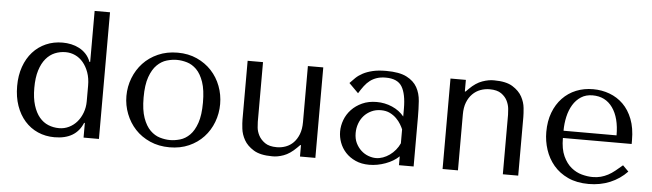

<svg xmlns="http://www.w3.org/2000/svg" viewBox="-46 -873 3590 1057"><g transform="rotate(5 1749.0 -344.0)"><path d="M524 -700H439V-418H435Q425 -444 408.5 -461.5Q392 -479 371 -490Q350 -501 326.5 -506Q303 -511 279 -511Q229 -511 187 -492.5Q145 -474 114.5 -440Q84 -406 67 -358Q50 -310 50 -251Q50 -191 67 -142.5Q84 -94 114.5 -59.5Q145 -25 187 -6.5Q229 12 279 12Q397 12 435 -81H439V0H524ZM439 -200Q439 -167 428 -137.5Q417 -108 398.5 -86.5Q380 -65 354.5 -52.5Q329 -40 300 -40Q268 -40 240 -51.5Q212 -63 191 -88Q170 -113 157.5 -153Q145 -193 145 -249Q145 -306 157.5 -346Q170 -386 191.5 -411.5Q213 -437 241 -448.5Q269 -460 300 -460Q328 -460 353 -448.5Q378 -437 397 -414.5Q416 -392 427.5 -360Q439 -328 439 -287Z M1172 -249Q1172 -197 1154 -149.5Q1136 -102 1102.5 -66Q1069 -30 1021.5 -9Q974 12 915 12Q855 12 806.5 -9.5Q758 -31 724.5 -67Q691 -103 672.5 -150.5Q654 -198 654 -249Q654 -301 672.5 -348.5Q691 -396 724.5 -432Q758 -468 806.5 -489.5Q855 -511 915 -511Q974 -511 1021.5 -489.5Q1069 -468 1102.5 -432Q1136 -396 1154 -348.5Q1172 -301 1172 -249ZM1077 -249Q1077 -319 1062 -362.5Q1047 -406 1023 -430Q999 -454 970 -462.5Q941 -471 914 -471Q887 -471 858 -462.5Q829 -454 804.5 -430Q780 -406 764.5 -362.5Q749 -319 749 -249Q749 -180 764.5 -136.5Q780 -93 804.5 -69Q829 -45 858 -36.5Q887 -28 914 -28Q941 -28 970 -36.5Q999 -45 1023 -69Q1047 -93 1062 -136.5Q1077 -180 1077 -249Z M1302 -500V-175Q1302 -157 1305.5 -125.5Q1309 -94 1326 -63.5Q1343 -33 1379.5 -10.5Q1416 12 1482 12Q1511 13 1545.5 0.5Q1580 -12 1615 -47L1631 -63H1635V0H1720V-500H1635V-190Q1635 -151 1624 -123Q1613 -95 1595 -76.5Q1577 -58 1553 -49Q1529 -40 1503 -40Q1461 -40 1437.5 -56.5Q1414 -73 1402.5 -95Q1391 -117 1389 -138.5Q1387 -160 1387 -170V-500Z M2067 -511Q2140 -511 2180 -490.5Q2220 -470 2238.5 -437Q2257 -404 2260 -361Q2263 -318 2263 -273V0H2182V-49Q2153 -21 2108 -4.5Q2063 12 2018 12Q1975 12 1942 -3Q1909 -18 1887 -42Q1865 -66 1854 -96Q1843 -126 1843 -157Q1843 -189 1855 -221Q1867 -253 1891 -278.5Q1915 -304 1950 -320Q1985 -336 2030 -336Q2075 -336 2115.5 -318.5Q2156 -301 2182 -269V-312Q2182 -394 2157.5 -434Q2133 -474 2068 -474Q2040 -474 2019 -467Q1998 -460 1981.5 -447.5Q1965 -435 1951 -416.5Q1937 -398 1923 -375L1871 -427Q1885 -442 1900.5 -457Q1916 -472 1938.5 -484Q1961 -496 1992 -503.5Q2023 -511 2067 -511ZM2182 -198Q2177 -210 2167.5 -226Q2158 -242 2143 -257Q2128 -272 2107 -282.5Q2086 -293 2057 -293Q2028 -293 2004 -281.5Q1980 -270 1963.5 -251.5Q1947 -233 1938 -208Q1929 -183 1929 -156Q1929 -124 1940.5 -100.5Q1952 -77 1970 -60.5Q1988 -44 2010 -36Q2032 -28 2052 -28Q2071 -28 2090.5 -35Q2110 -42 2127.5 -54.5Q2145 -67 2159 -84Q2173 -101 2182 -121Z M2841 0V-324Q2841 -342 2838 -373.5Q2835 -405 2818.5 -435.5Q2802 -466 2766 -488.5Q2730 -511 2664 -511Q2635 -512 2599 -499.5Q2563 -487 2528 -452L2512 -436H2508V-500H2423V0H2508V-309Q2508 -348 2519 -376Q2530 -404 2549 -423Q2568 -442 2592.5 -451Q2617 -460 2643 -460Q2685 -460 2708 -443.5Q2731 -427 2741.5 -405Q2752 -383 2754 -361Q2756 -339 2756 -329V0Z M3448 -228V-249Q3448 -316 3429 -365Q3410 -414 3377.5 -446Q3345 -478 3302 -494Q3259 -510 3211 -510Q3160 -510 3117 -492.5Q3074 -475 3042 -441.5Q3010 -408 2992 -360.5Q2974 -313 2974 -253Q2974 -203 2989.5 -155.5Q3005 -108 3036.5 -70.5Q3068 -33 3116.5 -10.5Q3165 12 3231 12Q3295 12 3349 -10.5Q3403 -33 3443 -75L3411 -107Q3390 -89 3371.5 -74Q3353 -59 3334 -49Q3315 -39 3294.5 -33.5Q3274 -28 3249 -28Q3221 -28 3189.5 -36.5Q3158 -45 3131 -67Q3104 -89 3086 -128Q3068 -167 3068 -228ZM3068 -268Q3068 -308 3076.5 -345.5Q3085 -383 3102.5 -412Q3120 -441 3147 -458.5Q3174 -476 3211 -476Q3282 -476 3321.5 -420.5Q3361 -365 3361 -268Z"/></g></svg>

Font: Tenor Sans
Style: Regular
Weight: 400
Designer: Denis Masharov
Foundry: Denis Masharov
Version: Version 1.1